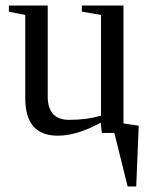

<svg xmlns="http://www.w3.org/2000/svg" viewBox="-20 -479 540 692"><path d="M425 -34 480 -26 471 193H440L392 0H347L343 -37Q258 10 188 10Q71 10 71 -125V-425L12 -437V-459H152V-131Q152 -47 230 -47Q292 -47 344 -62V-425L275 -437V-459H425Z"/></svg>

Font: Libra Serif Modern
Style: Regular
Weight: 400
Designer: Stefan Peev, Context Ltd
Foundry: Stefan Peev, Context Ltd
Version: Version 1.000